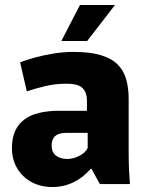

<svg xmlns="http://www.w3.org/2000/svg" viewBox="-20 -741 594 773"><path d="M191 12Q143 12 106 -8.5Q69 -29 48.5 -64.5Q28 -100 28 -145Q28 -184 40.5 -212.5Q53 -241 77.5 -259.5Q102 -278 137.5 -286.5Q173 -295 218 -295H330V-338Q330 -352 326 -364Q322 -376 313 -385.5Q304 -395 287.5 -399.5Q271 -404 246 -404Q203 -404 161 -394Q119 -384 88 -373L61 -490Q86 -500 121 -509.5Q156 -519 196 -525.5Q236 -532 276 -532Q341 -532 384 -519.5Q427 -507 452 -483Q477 -459 487.5 -423.5Q498 -388 498 -343V-122Q498 -90 499.5 -57Q501 -24 503 0H382L348 -62H346Q315 -26 275.5 -7Q236 12 191 12ZM251 -101Q274 -101 298.5 -113Q323 -125 333 -145V-206H247Q236 -206 225.5 -204Q215 -202 206.5 -196.5Q198 -191 193 -181Q188 -171 188 -154Q188 -128 205.5 -114.5Q223 -101 251 -101ZM227 -576 302 -721H443L331 -576Z"/></svg>

Font: Murecho Thin
Style: Bold
Weight: 700
Version: Version 1.010